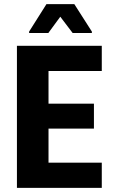

<svg xmlns="http://www.w3.org/2000/svg" viewBox="-20 -910 557 930"><path d="M62 0V-688H473V-566H215V-408H435V-287H215V-122H473V0ZM121 -750V-757L205 -890H340L425 -757V-750H332L272 -829L214 -750Z"/></svg>

Font: Saira SemiCondensed
Style: Bold
Weight: 700
Width: 4
Designer: Hector Gatti with collaboration of the Omnibus-Type team
Foundry: Omnibus-Type
Version: Version 1.101